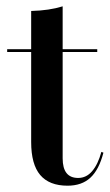

<svg xmlns="http://www.w3.org/2000/svg" viewBox="-20 -569 343 600"><path d="M191.1 11.3Q133.9 11.3 105.6 -22.2Q77.4 -55.6 77.4 -125V-207.3H175.8V-74.2Q175.8 -43.5 187.9 -28.2Q200 -12.9 224.2 -12.9Q250 -12.9 268.1 -34.3Q286.3 -55.6 296.8 -94.4L303.2 -91.9Q289.5 -38.7 262.5 -13.7Q235.5 11.3 191.1 11.3ZM77.4 -207.3V-534.7Q106.5 -535.5 130.6 -539.1Q154.8 -542.7 175.8 -549.2V-207.3ZM2.4 -406.5V-415.3H283.9V-406.5Z"/></svg>

Font: Playfair 144pt SemiCondensed SemiBold
Style: Regular
Weight: 600
Width: 4
Designer: Claus Eggers Sørensen
Foundry: Claus Eggers Sørensen
Version: Version 2.203